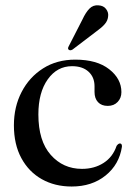

<svg xmlns="http://www.w3.org/2000/svg" viewBox="-20 -687 500 718"><path d="M434 -342.5Q434 -320.5 420 -305.8Q406 -291 383 -291Q359.5 -291 346.5 -305Q333.5 -319 333.5 -343V-364.5Q333.5 -398.5 311 -419Q288.5 -439.5 249.5 -439.5Q193.5 -439.5 158.5 -390.2Q123.5 -341 123.5 -259Q123.5 -160 169.8 -107.8Q216 -55.5 286.5 -55.5Q333 -55.5 367.5 -77.8Q402 -100 416 -141.5Q422.5 -150.5 428.5 -150.5Q436.5 -150.5 436 -138.5Q426 -72 375 -30.8Q324 10.5 248 10.5Q185 10.5 136.2 -17Q87.5 -44.5 59.8 -95.8Q32 -147 32 -218.5Q32 -287.5 60.8 -343Q89.5 -398.5 141 -431.2Q192.5 -464 261.5 -464Q342.5 -464 388.2 -428.2Q434 -392.5 434 -342.5ZM288.5 -614.5Q300.5 -640.5 314.5 -654.8Q328.5 -669 348.5 -667Q367 -666 376.5 -653.5Q386 -641 384.5 -627.5Q383.5 -610 371.5 -596.5Q359.5 -583 341 -570L251 -501.5Q242 -496.5 236.5 -501.5Q232 -505.5 237.5 -515Z"/></svg>

Font: Fraunces 72pt
Style: Regular
Weight: 400
Version: Version 1.000;[0bf87f6ff]